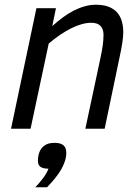

<svg xmlns="http://www.w3.org/2000/svg" viewBox="-20 -547 597 816"><path d="M342.8 0 407.2 -301.8Q413.1 -329.6 416.5 -353Q419.9 -376.5 419.9 -399.9Q419.9 -422.9 407.5 -436.5Q395 -450.2 368.2 -450.2Q329.6 -450.2 282.7 -426.8Q235.8 -403.3 187 -361.8L109.9 0H26.9L134.8 -512.2H217.8L202.1 -436Q223.6 -455.6 246.3 -472.4Q269 -489.3 292.2 -501.2Q315.4 -513.2 339.4 -520Q363.3 -526.9 387.2 -526.9Q419.9 -526.9 442.1 -518.1Q464.4 -509.3 478 -493.7Q491.7 -478 497.8 -456.5Q503.9 -435.1 503.9 -410.2Q503.9 -392.1 499.8 -364.7Q495.6 -337.4 487.8 -301.8L424.8 0ZM129.9 249Q147.9 230.5 163.6 209.5Q179.2 188.5 186 169.9Q163.1 169.9 152.1 162.1Q141.1 154.3 141.1 136.2Q141.1 117.2 147.2 100.3Q153.3 83.5 167 73.2Q182.1 60.1 211.9 60.1Q237.8 60.1 249.8 70.6Q261.7 81.1 261.7 102.1Q261.7 120.6 255.6 138.7Q249.5 156.7 239.7 173.8Q231 189 215.6 208.5Q200.2 228 179.7 249Z"/></svg>

Font: Clear Sans
Style: Italic
Weight: 400
Italic angle: -12°
Foundry: Intel Corporation
Version: Version 1.00